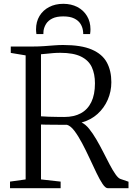

<svg xmlns="http://www.w3.org/2000/svg" viewBox="-20 -987 698 1007"><path d="M32.5 0V-34.5L114.5 -46V-696.5L36.5 -709.5V-743H151.5Q182.5 -743 210.5 -745Q238.5 -747 263.5 -749Q288.5 -751 311 -751Q406 -751 461.2 -727.2Q516.5 -703.5 540.2 -659.8Q564 -616 564 -556Q564 -507.5 545.2 -464.2Q526.5 -421 491.8 -389.5Q457 -358 408 -344.5Q428 -335.5 447.2 -311.8Q466.5 -288 485.5 -255.5Q504.5 -223 522 -188.5Q539.5 -154 555.5 -123.5Q571.5 -93 585.8 -72.8Q600 -52.5 611.5 -48.5L654 -34V0H545Q533 0 518 -22.2Q503 -44.5 485.8 -80.5Q468.5 -116.5 449.5 -157.5Q430.5 -198.5 410.5 -236.2Q390.5 -274 370.5 -300.5Q350.5 -327 331 -332.5Q319.5 -332.5 299.8 -332.5Q280 -332.5 258.5 -332.8Q237 -333 219.5 -333.2Q202 -333.5 195 -334V-46L298 -34.5V0ZM317 -373.5Q368.5 -373.5 404.2 -393Q440 -412.5 459 -451.8Q478 -491 478 -550Q478 -599 461.5 -634.8Q445 -670.5 405.2 -690.2Q365.5 -710 296 -710Q276.5 -710 258.5 -708.5Q240.5 -707 224.5 -705.2Q208.5 -703.5 195 -702.5V-377Q212 -375.5 236.2 -374.8Q260.5 -374 282.8 -373.8Q305 -373.5 317 -373.5ZM312 -967Q353.5 -967 385.8 -950.2Q418 -933.5 436.2 -903.2Q454.5 -873 454.5 -833Q454.5 -827.5 454 -821.5Q453.5 -815.5 452.5 -808.5H416.5Q416.5 -812.5 416.2 -817.2Q416 -822 415 -827Q412.5 -845.5 401.8 -862.5Q391 -879.5 369.2 -890.2Q347.5 -901 312 -901Q276.5 -901 254.8 -890.2Q233 -879.5 222.2 -862.5Q211.5 -845.5 208.5 -827Q208 -822 207.8 -817.2Q207.5 -812.5 207.5 -808.5H171Q170 -815.5 169.5 -821.5Q169 -827.5 169 -833Q169 -873 187.2 -903.2Q205.5 -933.5 237.8 -950.2Q270 -967 312 -967Z"/></svg>

Font: Merriweather 60pt Light
Style: Regular
Weight: 300
Version: Version 2.100